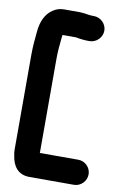

<svg xmlns="http://www.w3.org/2000/svg" viewBox="-106 -849 735 1117"><g transform="rotate(10 262.0 -290.5)"><path d="M357 -779.5H349C324.7 -779.5 299.4 -787.5 270 -787.5H179C155.3 -787.5 133.1 -780.6 114 -767.4C73.2 -740.8 51.6 -691.8 46.6 -634.1C42.2 -588.8 37.5 -545.8 37.5 -495V65C37.5 77.9 38.7 89.2 41.7 102.3C50 158.8 80.2 207.5 150 207.5H413C453.3 207.5 486.5 172.8 486.5 133C486.5 93 453 59.5 413 59.5H185.5V-495C185.5 -539.5 189.2 -577.7 193.4 -617.5C194.6 -626.1 194.9 -633.9 196.3 -639.5H275.6C296 -635.1 325.9 -631.5 349 -631.5H357C397.1 -631.5 431.5 -665.9 431.5 -706C431.5 -746.3 396.8 -779.5 357 -779.5Z"/></g></svg>

Font: Smoothie
Style: SeBd
Weight: 600
Foundry: Cannot Into Space Fonts
Version: Version 0.8